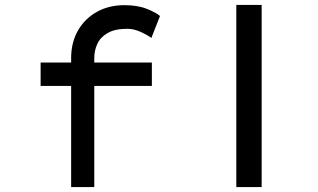

<svg xmlns="http://www.w3.org/2000/svg" viewBox="-20 -760 1293 780"><path d="M269 0V-524Q269 -587 296.5 -635.5Q324 -684 373 -711.5Q422 -739 485 -739Q539 -739 576.5 -724Q614 -709 630 -695L595 -606Q577 -619 550 -631Q523 -643 497 -643Q447 -643 417.5 -626Q388 -609 375.5 -582Q363 -555 363 -524V0H316Q308 0 296.5 0Q285 0 269 0ZM145 -411V-506H597V-411ZM940 0V-740H1043V0Z"/></svg>

Font: Lexend Zetta
Style: Regular
Weight: 400
Designer: Bonnie Shaver-Troup, Thomas Jockin
Foundry: Lexend
Version: Version 1.007